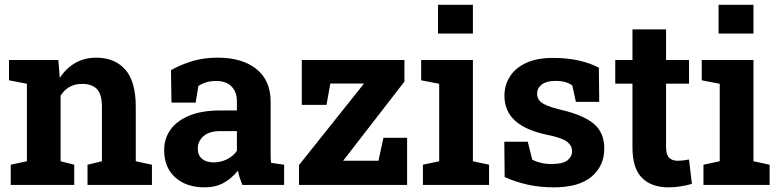

<svg xmlns="http://www.w3.org/2000/svg" viewBox="-20 -782 3291 812"><path d="M293.9 -85.4V0H25.4V-85.4L93.8 -100.1V-427.7L18.1 -442.4V-528.3H226.6L232.9 -452.6Q259.3 -493.2 298.1 -515.6Q336.9 -538.1 386.7 -538.1Q465.3 -538.1 509.8 -487.8Q554.2 -437.5 554.2 -330.1V-100.1L622.6 -85.4V0H350.1V-85.4L411.1 -100.1V-329.6Q411.1 -382.8 390.1 -405Q369.1 -427.2 327.6 -427.2Q267.6 -427.2 236.3 -377.4V-100.1Z M845.7 10.3Q767.1 10.3 720.7 -32Q674.3 -74.2 674.3 -147Q674.3 -196.8 701.7 -234.4Q729 -272 781.7 -293.5Q834.5 -314.9 912.1 -314.9H981.9V-354Q981.9 -392.1 959.7 -415.8Q937.5 -439.5 893.1 -439.5Q870.1 -439.5 851.8 -433.8Q833.5 -428.2 818.8 -418L807.6 -348.1H705.1L703.1 -485.4Q744.6 -508.8 793 -523.4Q841.3 -538.1 900.9 -538.1Q1004.4 -538.1 1064.5 -490Q1124.5 -441.9 1124.5 -352.5V-134.8Q1124.5 -124 1124.8 -113.5Q1125 -103 1126.5 -93.3L1181.6 -85.4V0H1004.9Q999.5 -13.7 994.1 -29.3Q988.8 -44.9 986.3 -60.5Q960.9 -28.3 926.5 -9Q892.1 10.3 845.7 10.3ZM883.8 -95.2Q913.6 -95.2 940.4 -108.6Q967.3 -122.1 981.9 -144V-227.5H911.6Q864.7 -227.5 840.6 -206.1Q816.4 -184.6 816.4 -154.3Q816.4 -126 834.2 -110.6Q852.1 -95.2 883.8 -95.2Z M1701.7 -199.2V0H1244.6V-84L1519.5 -428.7H1377L1360.8 -338.4H1256.3V-528.3H1690.4V-437L1431.2 -102.1H1580.6L1601.6 -199.2Z M1980 -761.7V-640.1H1832.5V-761.7ZM2048.3 -85.4V0H1768.6V-85.4L1837.4 -100.1V-427.7L1761.2 -442.4V-528.3H1980V-100.1Z M2322.3 10.3Q2263.2 10.3 2212.2 -1Q2161.1 -12.2 2114.3 -33.2L2112.8 -182.6H2211.9L2231 -106.4Q2247.6 -98.1 2267.3 -93.3Q2287.1 -88.4 2312.5 -88.4Q2360.4 -88.4 2379.9 -104Q2399.4 -119.6 2399.4 -143.1Q2399.4 -165.5 2378.9 -182.1Q2357.4 -199.2 2295.9 -211.4Q2202.1 -231 2157.7 -272Q2113.3 -313 2113.3 -377Q2113.3 -421.4 2135.7 -457Q2157.7 -493.2 2203.4 -515.1Q2249 -537.1 2320.3 -537.1Q2379.9 -537.1 2429.4 -525.6Q2479 -514.2 2512.7 -495.6L2514.2 -351.1H2415.5L2400.4 -420.4Q2374.5 -439.9 2329.1 -439.9Q2291.5 -439.9 2271.5 -424.8Q2251.5 -409.7 2251.5 -385.7Q2251.5 -372.1 2258.8 -360.4Q2266.6 -347.2 2290.8 -336.9Q2314.9 -326.7 2347.7 -318.8Q2445.8 -296.4 2490.7 -259Q2535.6 -221.7 2535.6 -154.3Q2535.6 -80.6 2482.2 -35.2Q2428.7 10.3 2322.3 10.3Z M2808.1 10.3Q2734.4 10.3 2694.6 -30.3Q2654.8 -70.8 2654.8 -158.7V-428.2H2582V-528.3H2654.8V-657.7H2796.9V-528.3H2894V-428.2H2796.9V-159.2Q2796.9 -128.4 2809.8 -115.2Q2822.8 -102.1 2845.2 -102.1Q2856.9 -102.1 2870.6 -103.8Q2884.3 -105.5 2894 -107.4L2906.2 -4.4Q2884.3 2 2858.6 6.1Q2833 10.3 2808.1 10.3Z M3166.5 -761.7V-640.1H3019V-761.7ZM3234.9 -85.4V0H2955.1V-85.4L3023.9 -100.1V-427.7L2947.8 -442.4V-528.3H3166.5V-100.1Z"/></svg>

Font: Hanuman
Style: Bold
Weight: 700
Designer: Danh Hong
Version: Version 8.002; ttfautohint (v1.8.3)